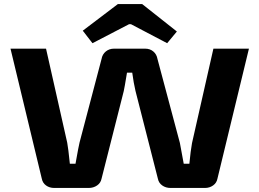

<svg xmlns="http://www.w3.org/2000/svg" viewBox="-20 -931 1284 951"><path d="M856 -775 808 -717 629 -811H619L438 -717L390 -779L564 -911H684ZM1213 -690 1057 -46Q1053 -25 1035.5 -12.5Q1018 0 995 0H825Q801 0 783.5 -12.5Q766 -25 762 -46L651 -481Q642 -519 635 -571H609Q596 -492 593 -480L483 -46Q479 -25 461 -12.5Q443 0 419 0H249Q225 0 208 -12.5Q191 -25 187 -46L32 -690H208L313 -224Q318 -198 326 -120H354Q370 -210 374 -225L483 -639Q487 -662 504 -676Q521 -690 545 -690H699Q723 -690 739.5 -676Q756 -662 760 -639L871 -223Q872 -219 890 -120H918Q924 -184 931 -222L1037 -690Z"/></svg>

Font: Exo 2 Expanded
Style: Bold
Weight: 700
Width: 7
Designer: Natanael Gama
Version: Version 1.001;PS 001.001;hotconv 1.0.70;makeotf.lib2.5.58329